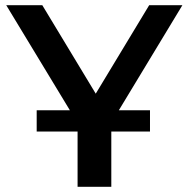

<svg xmlns="http://www.w3.org/2000/svg" viewBox="-20 -720 728 740"><path d="M409 -247V0H279V-246L4 -700H143L349 -359L555 -700H683ZM121.4 -295H558.1V-213H121.4Z"/></svg>

Font: Montserrat Alternates SemiBold
Style: Regular
Weight: 600
Designer: Julieta Ulanovsky
Foundry: Julieta Ulanovsky
Version: Version 7.200